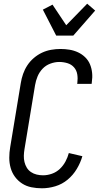

<svg xmlns="http://www.w3.org/2000/svg" viewBox="-20 -1007 540 1035"><path d="M206 8Q177 8 149.5 2.5Q122 -3 99.5 -17.5Q77 -32 61 -53.5Q45 -75 37.5 -101.5Q30 -128 30 -156.5Q30 -185 35 -214L92 -559Q96 -584 104.5 -608.5Q113 -633 127.5 -655Q142 -677 162.5 -694.5Q183 -712 206.5 -723Q230 -734 255.5 -738.5Q281 -743 306 -743Q331 -743 355 -739Q379 -735 400.5 -725Q422 -715 439 -698.5Q456 -682 465 -660.5Q474 -639 476.5 -614.5Q479 -590 475 -564L474 -555H396L397 -561Q400 -584 396.5 -606Q393 -628 379 -644Q365 -660 343.5 -666.5Q322 -673 299 -673Q276 -673 251.5 -664Q227 -655 209.5 -636.5Q192 -618 182.5 -595Q173 -572 169 -548L112 -203Q109 -185 108.5 -167.5Q108 -150 112 -133.5Q116 -117 124.5 -103Q133 -89 147 -79.5Q161 -70 178 -66Q195 -62 212 -62Q236 -62 260 -70.5Q284 -79 302.5 -96.5Q321 -114 333 -136.5Q345 -159 351 -182L424 -165Q414 -130 394 -96.5Q374 -63 344.5 -38.5Q315 -14 278.5 -3Q242 8 206 8ZM283 -815 211 -955 263 -982 337 -871 450 -987 493 -950 375 -815Z"/></svg>

Font: Iosevka
Style: Italic
Weight: 400
Italic angle: -9°
Monospace: yes
Designer: Belleve Invis
Foundry: Belleve Invis
Version: Version 32.5.0; ttfautohint (v1.8.4)